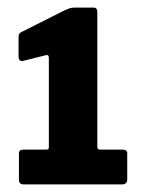

<svg xmlns="http://www.w3.org/2000/svg" viewBox="-20 -867 407 507"><path d="M303 -472Q316 -472 316 -462V-393Q316 -380 301 -380H43Q30 -380 30 -392V-462Q30 -472 42 -472H103Q109 -472 109 -478V-714Q109 -724 100 -721L44 -707Q29 -702 29 -719V-767Q29 -775 31 -778Q33 -781 40 -784L149 -839Q158 -843 163.5 -845Q169 -847 178 -847H227Q237 -847 237 -835V-480Q237 -472 243 -472H303Z"/></svg>

Font: Libre Franklin Thin ExtraBold
Style: Regular
Weight: 800
Version: Version 3.000